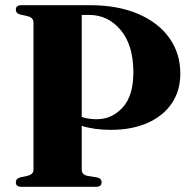

<svg xmlns="http://www.w3.org/2000/svg" viewBox="-20 -720 737 740"><path d="M675 -436.5Q675 -370 641.8 -321.2Q608.5 -272.5 548.2 -246Q488 -219.5 407 -219.5Q343 -219.5 295 -235V-66Q295 -46.5 318 -42L354.5 -36Q371.5 -32.5 371.5 -17Q371.5 0 349.5 0H63.5Q41 0 41 -17Q41 -31 56.5 -36L86.5 -42.5Q109 -48.5 109 -65.5V-633.5Q109 -651.5 87 -657.5L56 -664.5Q41 -669 41 -683Q41 -700 63 -700H326Q434 -700 512.2 -666.5Q590.5 -633 632.8 -573.5Q675 -514 675 -436.5ZM295 -662.5V-269Q321.5 -260.5 353 -260.5Q411.5 -260.5 452.8 -305.8Q494 -351 494 -440.5Q494 -546 445.2 -604.2Q396.5 -662.5 323 -662.5Z"/></svg>

Font: Fraunces 72pt
Style: Bold
Weight: 700
Version: Version 1.000;[b76b70a41]